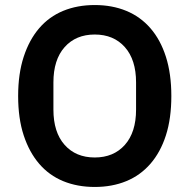

<svg xmlns="http://www.w3.org/2000/svg" viewBox="-20 -730 752 762"><path d="M356 12Q287 12 231 -11Q175 -34 135.5 -80Q96 -126 74 -193Q52 -260 52 -349Q52 -437 74 -504.5Q96 -572 135.5 -618Q175 -664 231 -687Q287 -710 356 -710Q425 -710 481 -687Q537 -664 577 -618Q617 -572 638.5 -504.5Q660 -437 660 -349Q660 -260 638.5 -193Q617 -126 577 -80Q537 -34 481 -11Q425 12 356 12ZM356 -105Q431 -105 475.5 -155Q520 -205 520 -295V-403Q520 -493 475.5 -543Q431 -593 356 -593Q281 -593 236.5 -543Q192 -493 192 -403V-295Q192 -205 236.5 -155Q281 -105 356 -105Z"/></svg>

Font: IBM Plex Sans Thai SemiBold
Style: Regular
Weight: 600
Designer: Mike Abbink, Paul van der Laan, Pieter van Rosmalen, Ben Mitchell, Mark Frömberg
Foundry: Bold Monday
Version: Version 1.1